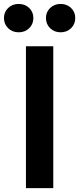

<svg xmlns="http://www.w3.org/2000/svg" viewBox="-76 -965 406 985"><path d="M197.3 -727.5V0H57.1V-727.5ZM234.9 -799.3Q202.6 -799.3 181.2 -820.3Q159.7 -841.3 159.7 -872.6Q159.7 -903.3 181.2 -924.1Q202.6 -944.8 234.9 -944.8Q267.1 -944.8 288.6 -924.1Q310.1 -903.3 310.1 -872.6Q310.1 -841.3 288.6 -820.3Q267.1 -799.3 234.9 -799.3ZM20 -799.3Q-12.7 -799.3 -34.2 -820.3Q-55.7 -841.3 -55.7 -872.6Q-55.7 -903.3 -34.2 -924.1Q-12.7 -944.8 20 -944.8Q52.2 -944.8 73.7 -924.1Q95.2 -903.3 95.2 -872.6Q95.2 -841.3 73.7 -820.3Q52.2 -799.3 20 -799.3Z"/></svg>

Font: Inter Cardless Display
Style: Bold
Weight: 700
Designer: Rasmus Andersson
Foundry: rsms
Version: Version 4.001;git-9221beed3